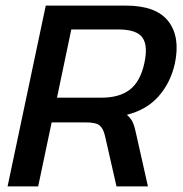

<svg xmlns="http://www.w3.org/2000/svg" viewBox="-20 -664 651 684"><path d="M7 0 143 -644H429Q536 -644 579.5 -588.5Q623 -533 603 -438Q588 -370 545.5 -321.5Q503 -273 432 -255Q447 -242 453.5 -227Q460 -212 465 -187L507 0H395L354 -180Q348 -206 335 -217Q322 -228 285 -228H164L116 0ZM183 -316H341Q406 -316 443 -345Q480 -374 494 -438Q508 -501 487.5 -530Q467 -559 402 -559H234Z"/></svg>

Font: Kanit
Style: Italic
Weight: 400
Italic angle: -12°
Designer: Katatrad Team
Foundry: CadsonDemak
Version: Version 2.000; ttfautohint (v1.8.3)